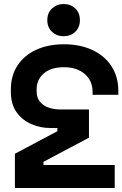

<svg xmlns="http://www.w3.org/2000/svg" viewBox="-20 -934 608 954"><path d="M568 -481V-463H440V-477Q440 -533 401 -566.5Q362 -600 298 -600Q233 -600 197.5 -569Q162 -538 162 -491V-481Q162 -449 178 -429Q194 -409 221 -399.5Q248 -390 282 -390H422V-250L196 -130V-114H550V0H54V-170L265 -282V-298H228Q181 -298 136.5 -317Q92 -336 63 -375.5Q34 -415 34 -478V-490Q34 -558 67 -608.5Q100 -659 159.5 -686.5Q219 -714 298 -714Q377 -714 438 -686Q499 -658 533.5 -605.5Q568 -553 568 -481ZM215 -834Q215 -870 238.5 -892Q262 -914 296 -914Q331 -914 354 -892Q377 -870 377 -834Q377 -798 354 -776Q331 -754 296 -754Q262 -754 238.5 -776Q215 -798 215 -834Z"/></svg>

Font: Space 7353
Style: Regular
Weight: 400
Designer: Christine Claussen + Ruben Lyon  (Space 7353)
Version: Version 1.000;FEAKit 1.0